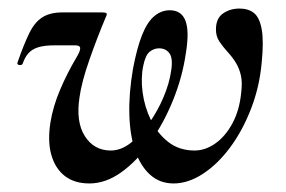

<svg xmlns="http://www.w3.org/2000/svg" viewBox="-20 -416 668 449"><path d="M189 13Q154 13 131.5 -4.5Q109 -22 100 -54Q91 -86 98 -130Q104 -167 120.5 -206Q137 -245 159 -282Q168 -297 167.5 -303.5Q167 -310 156 -310H108Q84 -310 69.5 -305.5Q55 -301 46.5 -291.5Q38 -282 33 -267Q31 -263 25 -264Q19 -265 21 -270Q36 -313 48.5 -338.5Q61 -364 79 -375.5Q97 -387 126 -387H219Q227 -387 229 -385Q231 -383 227 -375Q208 -330 189.5 -277.5Q171 -225 166 -189Q157 -131 178.5 -97.5Q200 -64 239 -64Q263 -64 286 -82Q309 -100 329 -128.5Q349 -157 362.5 -189Q376 -221 380 -249Q385 -279 376.5 -291Q368 -303 352 -303Q340 -303 330 -295Q320 -287 315 -262Q309 -234 313.5 -200Q318 -166 333 -135Q348 -104 373.5 -84Q399 -64 435 -64Q460 -64 483.5 -80.5Q507 -97 523.5 -127.5Q540 -158 544 -199Q547 -223 543.5 -239Q540 -255 532 -268.5Q524 -282 511 -296Q501 -307 493 -319Q485 -331 485 -347Q485 -373 501.5 -384.5Q518 -396 540 -396Q561 -396 574 -385.5Q587 -375 592 -347.5Q597 -320 592 -270Q587 -213 567 -161.5Q547 -110 518 -71Q489 -32 454.5 -9.5Q420 13 386 13Q354 13 331.5 -7Q309 -27 296.5 -62.5Q284 -98 282.5 -147.5Q281 -197 291 -255Q300 -303 312 -333.5Q324 -364 340.5 -378Q357 -392 377 -392Q404 -392 413.5 -368Q423 -344 415 -294Q407 -237 385 -182.5Q363 -128 331.5 -83.5Q300 -39 263.5 -13Q227 13 189 13Z"/></svg>

Font: Cormorant Light
Style: Bold Italic
Weight: 700
Italic angle: -10°
Version: Version 4.000